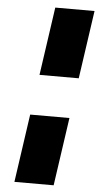

<svg xmlns="http://www.w3.org/2000/svg" viewBox="-58 -896 481 932"><g transform="rotate(5 182.0 -430.0)"><path d="M125 -528H316.2L364.1 -860H172.8ZM48.9 0H240.1L288 -332H96.7Z"/></g></svg>

Font: Blink
Style: WideObl
Weight: 400
Designer: Mew Too
Foundry: Cannot Into Space Fonts
Version: Version 001.000